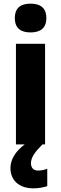

<svg xmlns="http://www.w3.org/2000/svg" viewBox="-20 -839 333 1048"><path d="M147 -819C95 -819 61 -798 61 -740C61 -683 96 -662 147 -662C197 -662 233 -683 233 -740C233 -798 198 -819 147 -819ZM149 52C149 21 169 -8 212 -51H226V-600H67V-51H115C63 -12 37 33 37 78C37 145 84 189 162 189C195 189 219 183 238 177V82C226 87 207 92 188 92C164 92 149 78 149 52Z"/></svg>

Font: Noto Sans Tamil UI SemiCondensed ExtraBold
Style: Regular
Weight: 800
Width: 4
Designer: Jelle Bosma - Monotype Design Team
Foundry: Monotype Imaging Inc.
Version: Version 2.004